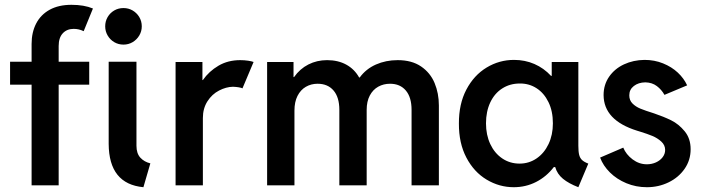

<svg xmlns="http://www.w3.org/2000/svg" viewBox="-20 -782 2967 810"><path d="M22.5 -521.5H113.3V-596.7Q113.3 -645.5 132.6 -682.9Q151.9 -720.2 189.7 -741Q227.5 -761.7 281.2 -761.7Q335 -761.7 372.1 -746.1L333 -650.4Q313 -660.2 291 -660.2Q262.2 -660.2 244.9 -641.6Q227.5 -623 227.5 -587.9V-521.5H356.4V-424.8H227.5V0H113.3V-424.8H22.5ZM438.5 -174.8V-521.5H555.7V-167Q555.7 -134.8 572 -116.9Q588.4 -99.1 614.3 -92.8L585 7.8Q439.5 -5.9 438.5 -174.8ZM423.8 -670.9Q423.8 -692.4 434.1 -710Q444.3 -727.5 461.9 -737.8Q479.5 -748 501 -748Q522 -748 539.6 -737.8Q557.1 -727.5 567.6 -710Q578.1 -692.4 578.1 -670.9Q578.1 -649.9 567.6 -632.3Q557.1 -614.7 539.6 -604.2Q522 -593.8 501 -593.8Q479.5 -593.8 461.9 -604.2Q444.3 -614.7 434.1 -632.3Q423.8 -649.9 423.8 -670.9Z M720.7 -520.5H834V-444.3H835.9Q861.8 -481.4 901.9 -504.9Q941.9 -528.3 993.2 -528.3Q1010.7 -528.3 1026.9 -525.9Q1043 -523.4 1049.8 -520.5L1002.9 -409.2Q999 -411.6 987.5 -413.6Q976.1 -415.5 962.9 -416Q934.1 -415.5 904.3 -400.1Q874.5 -384.8 855.2 -354.7Q835.9 -324.7 835.9 -284.2V0H720.7Z M1106.9 -520.5H1218.3V-457H1220.7Q1245.1 -491.7 1281 -510Q1316.9 -528.3 1359.9 -528.3Q1406.2 -528.3 1440.9 -509.3Q1475.6 -490.2 1495.1 -455.1H1497.6Q1523.9 -491.2 1565.9 -509.8Q1607.9 -528.3 1657.7 -528.3Q1717.3 -528.3 1756.3 -501.7Q1795.4 -475.1 1813.5 -431.6Q1831.5 -388.2 1831.5 -336.9V0H1716.3V-318.4Q1716.3 -371.6 1692.1 -400.1Q1668 -428.7 1625.5 -428.7Q1598.1 -428.7 1575.7 -416.3Q1553.2 -403.8 1540 -378.9Q1526.9 -354 1526.9 -318.4V0H1411.6V-318.4Q1411.6 -371.6 1387.2 -400.1Q1362.8 -428.7 1319.8 -428.7Q1292.5 -428.7 1270.3 -415.8Q1248 -402.8 1235.1 -377.4Q1222.2 -352.1 1222.2 -315.4V0H1106.9Z M2322.3 -77.1H2316.4Q2285.2 -36.6 2241.7 -14.4Q2198.2 7.8 2147.5 7.8Q2086.4 7.8 2033 -24.2Q1979.5 -56.2 1947.5 -117.2Q1915.5 -178.2 1916 -260.7Q1915.5 -343.3 1947.5 -404.1Q1979.5 -464.8 2033 -497.1Q2086.4 -529.3 2148.4 -529.3Q2194.8 -529.3 2234.6 -512Q2274.4 -494.6 2304.7 -461.9H2307.6V-520.5H2419.9V-167Q2419.9 -142.6 2423.3 -128.9Q2426.8 -115.2 2435.5 -106.9Q2444.3 -98.6 2461.9 -91.8L2419.9 7.8Q2379.4 -7.8 2355 -27.8Q2330.6 -47.9 2322.3 -77.1ZM2312.5 -261.7Q2312.5 -313 2293.9 -351.1Q2275.4 -389.2 2243.7 -409.7Q2211.9 -430.2 2172.9 -429.7Q2131.3 -429.7 2098.9 -408.9Q2066.4 -388.2 2048.3 -349.9Q2030.3 -311.5 2030.3 -261.7Q2030.3 -212.9 2048.3 -174.3Q2066.4 -135.7 2098.6 -113.8Q2130.9 -91.8 2171.9 -91.8Q2211.9 -91.8 2243.9 -113.8Q2275.9 -135.7 2294.2 -174.3Q2312.5 -212.9 2312.5 -261.7Z M2511.7 -117.2 2609.4 -159.2Q2621.1 -130.4 2648.7 -109.6Q2676.3 -88.9 2709 -88.9Q2729.5 -88.9 2747.3 -96.9Q2765.1 -105 2775.6 -118.9Q2786.1 -132.8 2786.1 -149.4Q2786.1 -169.9 2769.8 -184.8Q2753.4 -199.7 2732.2 -208.5Q2710.9 -217.3 2680.7 -226.6L2668 -230.5Q2526.9 -274.4 2526.4 -380.9Q2526.4 -424.8 2549.8 -458.5Q2573.2 -492.2 2612.5 -510.5Q2651.9 -528.8 2699.2 -529.3Q2741.2 -529.3 2777.3 -514.6Q2813.5 -500 2839.4 -475.8Q2865.2 -451.7 2878.9 -421.9L2783.2 -381.8Q2771 -403.8 2751 -418.9Q2731 -434.1 2702.1 -434.6Q2673.3 -434.1 2654.1 -419.2Q2634.8 -404.3 2634.8 -379.9Q2634.8 -358.9 2648.2 -345.5Q2661.6 -332 2681.6 -323.7Q2701.7 -315.4 2739.3 -303.7Q2779.8 -290 2811.5 -274.4Q2843.3 -258.8 2868.4 -228.3Q2893.6 -197.8 2893.6 -152.3Q2893.6 -106.4 2868.2 -69.8Q2842.8 -33.2 2800.5 -12.7Q2758.3 7.8 2709 7.8Q2663.1 7.8 2622.6 -9Q2582 -25.9 2553.2 -54.4Q2524.4 -83 2511.7 -117.2Z"/></svg>

Font: Reddit Sans Strawberry SemiBold
Style: Regular
Weight: 600
Designer: Stephen Hutchings
Foundry: Reddit
Version: Version 1.013